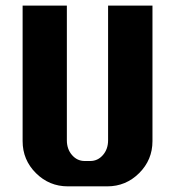

<svg xmlns="http://www.w3.org/2000/svg" viewBox="-20 -660 620 680"><path d="M520 -160.2Q520 -93.8 472.9 -46.9Q425.8 0 359.9 0H220.2Q154.3 0 107.2 -46.9Q60.1 -93.8 60.1 -160.2V-640.1H216.8V-163.1Q216.8 -131.8 235.1 -110.8Q253.4 -89.8 279.8 -89.8H299.8Q326.2 -89.8 344.5 -110.8Q362.8 -131.8 362.8 -163.1V-640.1H520Z"/></svg>

Font: Laconic
Style: Bold
Weight: 700
Designer: Robby Woodard
Version: Version 1.000